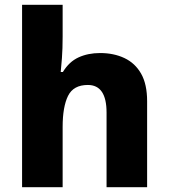

<svg xmlns="http://www.w3.org/2000/svg" viewBox="-20 -780 703 800"><path d="M241 -627Q241 -577 238 -537.5Q235 -498 233 -480H242Q268 -523 307.5 -541Q347 -559 397 -559Q454 -559 498.5 -538Q543 -517 568 -473Q593 -429 593 -358V0H424V-311Q424 -426 346 -426Q286 -426 263.5 -380.5Q241 -335 241 -251V0H72V-760H241Z"/></svg>

Font: Noto Sans Gujarati UI ExtraBold
Style: Regular
Weight: 800
Designer: Jelle Bosma - Monotype Design Team, Universal Thirst
Foundry: Monotype Imaging Inc.
Version: Version 2.106; ttfautohint (v1.8.4.7-5d5b)